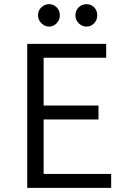

<svg xmlns="http://www.w3.org/2000/svg" viewBox="-20 -904 600 924"><path d="M111 0V-693H491V-626H190V-396H454V-329H190V-67H515V0ZM396 -776Q375 -776 359 -792Q343 -808 343 -830Q343 -854 359 -869Q375 -884 396 -884Q418 -884 433 -869Q448 -854 448 -830Q448 -808 433 -792Q418 -776 396 -776ZM216 -776Q196 -776 179.5 -792Q163 -808 163 -830Q163 -854 179.5 -869Q196 -884 216 -884Q237 -884 252.5 -869Q268 -854 268 -830Q268 -808 252.5 -792Q237 -776 216 -776Z"/></svg>

Font: Ubuntu Sans Mono
Style: Regular
Weight: 400
Monospace: yes
Designer: Dalton Maag Ltd
Foundry: Dalton Maag Ltd
Version: Version 1.006